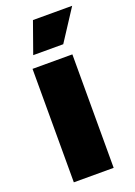

<svg xmlns="http://www.w3.org/2000/svg" viewBox="-144 -808 608 865"><g transform="rotate(-20 159.5 -375.0)"><path d="M54 -544H245V0H54ZM131 -750H319L222 -601H78Z"/></g></svg>

Font: Mona Sans Black
Style: Regular
Weight: 900
Designer: Deni Anggara
Foundry: GitHub
Version: Version 2.000